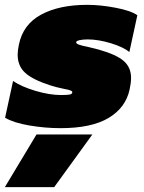

<svg xmlns="http://www.w3.org/2000/svg" viewBox="-47 -515 595 794"><path d="M-26 -28 7 -180Q43 -156 100.5 -139Q158 -122 206 -122Q230 -122 241 -124Q252 -126 252 -134Q252 -138 244.5 -141Q237 -144 220 -147Q185 -154 161 -162Q89 -185 57.5 -213.5Q26 -242 26 -289Q26 -305 31 -330Q48 -414 123 -454.5Q198 -495 314 -495Q368 -495 431 -483Q494 -471 521 -452L488 -300Q462 -321 410.5 -336.5Q359 -352 316 -352Q296 -352 282.5 -349Q269 -346 268 -341Q267 -335 279 -330.5Q291 -326 317 -321L361 -310Q435 -289 465 -262.5Q495 -236 495 -193Q495 -172 489 -145Q473 -70 402.5 -27.5Q332 15 203 15Q140 15 75 4Q10 -7 -26 -28ZM104 41H335L177 259H-27Z"/></svg>

Font: Prompt Black
Style: Italic
Weight: 900
Italic angle: -12°
Designer: Katatrad Team
Foundry: CadsonDemak
Version: Version 1.001